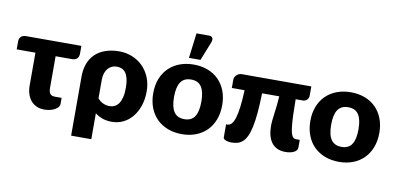

<svg xmlns="http://www.w3.org/2000/svg" viewBox="-82 -1025 3006 1453"><g transform="rotate(10 1421.0 -298.5)"><path d="M481.5 -459.5Q481.5 -434 468 -420.5Q454.5 -407 429 -407H303V-163Q303 -134 314 -119.2Q325 -104.5 351.5 -104.5H402.5V-59.5Q402.5 -43.5 392 -31.5Q381.5 -19.5 365 -11.2Q348.5 -3 328.2 1.2Q308 5.5 288.5 5.5Q254 5.5 227.5 -6.8Q201 -19 183.5 -40.8Q166 -62.5 157 -91.5Q148 -120.5 148 -154.5V-407H4V-470.5Q4 -479.5 7.2 -488.2Q10.5 -497 16.8 -503.5Q23 -510 32.8 -514Q42.5 -518 55.5 -518H481.5Z M678 -150Q697.5 -126 722 -116Q746.5 -106 769 -106Q790.5 -106 808.5 -114.5Q826.5 -123 839.8 -141.8Q853 -160.5 860.5 -190.5Q868 -220.5 868 -263.5Q868 -304.5 861.2 -332.5Q854.5 -360.5 842 -377.8Q829.5 -395 812 -402.5Q794.5 -410 773.5 -410Q754 -410 736.8 -402.5Q719.5 -395 706.2 -380Q693 -365 685.5 -342.8Q678 -320.5 678 -291ZM523 -291Q523 -344.5 539 -388Q555 -431.5 586.5 -462.5Q618 -493.5 665 -510.2Q712 -527 773.5 -527Q824.5 -527 870.8 -508.5Q917 -490 952 -455.8Q987 -421.5 1007.5 -372.8Q1028 -324 1028 -263.5Q1028 -205 1011.8 -155.5Q995.5 -106 966.2 -69.5Q937 -33 896.2 -12.5Q855.5 8 806 8Q768 8 736 -3.2Q704 -14.5 678 -34.5V164.5H523Z M1345 -526.5Q1404 -526.5 1452.5 -508Q1501 -489.5 1535.8 -455Q1570.5 -420.5 1589.8 -371.2Q1609 -322 1609 -260.5Q1609 -198.5 1589.8 -148.8Q1570.5 -99 1535.8 -64.2Q1501 -29.5 1452.5 -10.8Q1404 8 1345 8Q1285.5 8 1236.8 -10.8Q1188 -29.5 1152.8 -64.2Q1117.5 -99 1098.2 -148.8Q1079 -198.5 1079 -260.5Q1079 -322 1098.2 -371.2Q1117.5 -420.5 1152.8 -455Q1188 -489.5 1236.8 -508Q1285.5 -526.5 1345 -526.5ZM1345 -107Q1398.5 -107 1423.8 -144.8Q1449 -182.5 1449 -259.5Q1449 -336.5 1423.8 -374Q1398.5 -411.5 1345 -411.5Q1290 -411.5 1264.5 -374Q1239 -336.5 1239 -259.5Q1239 -182.5 1264.5 -144.8Q1290 -107 1345 -107ZM1299 -570 1323 -762.5H1418Q1439 -762.5 1446 -750.2Q1453 -738 1446 -717L1387.5 -570Z M2248.5 -448Q2248.5 -429.5 2236.2 -415.8Q2224 -402 2201.5 -402H2148.5Q2149 -334 2150.8 -285.5Q2152.5 -237 2155.8 -203.8Q2159 -170.5 2163.8 -151Q2168.5 -131.5 2175 -121Q2181.5 -110.5 2189.2 -107.5Q2197 -104.5 2206.5 -104.5H2232.5V-45Q2232.5 -33 2225 -23.8Q2217.5 -14.5 2205 -8.2Q2192.5 -2 2175.8 1.2Q2159 4.5 2141 4.5Q2104.5 4.5 2078 -7.8Q2051.5 -20 2034.2 -43Q2017 -66 2008.5 -98Q2000 -130 2000 -170Q2000 -193 2002.5 -216.2Q2005 -239.5 2008.5 -266.8Q2012 -294 2016 -327Q2020 -360 2022.5 -402H1890.5Q1888.5 -316 1882.8 -252.5Q1877 -189 1867.5 -143.8Q1858 -98.5 1844.5 -69.5Q1831 -40.5 1813.2 -24Q1795.5 -7.5 1773.2 -1.2Q1751 5 1724.5 5Q1715 5 1704.2 3.2Q1693.5 1.5 1684.2 -1.8Q1675 -5 1669 -10.5Q1663 -16 1663 -23.5V-123.5H1673.5Q1690.5 -123.5 1704.5 -138.2Q1718.5 -153 1729 -186.2Q1739.5 -219.5 1746.2 -272.5Q1753 -325.5 1756 -402H1658V-465.5Q1658 -474 1661.8 -483.2Q1665.5 -492.5 1673 -500.2Q1680.5 -508 1691 -513Q1701.5 -518 1715 -518H2248.5Z M2552.5 -526.5Q2611.5 -526.5 2660 -508Q2708.5 -489.5 2743.2 -455Q2778 -420.5 2797.2 -371.2Q2816.5 -322 2816.5 -260.5Q2816.5 -198.5 2797.2 -148.8Q2778 -99 2743.2 -64.2Q2708.5 -29.5 2660 -10.8Q2611.5 8 2552.5 8Q2493 8 2444.2 -10.8Q2395.5 -29.5 2360.2 -64.2Q2325 -99 2305.8 -148.8Q2286.5 -198.5 2286.5 -260.5Q2286.5 -322 2305.8 -371.2Q2325 -420.5 2360.2 -455Q2395.5 -489.5 2444.2 -508Q2493 -526.5 2552.5 -526.5ZM2552.5 -107Q2606 -107 2631.2 -144.8Q2656.5 -182.5 2656.5 -259.5Q2656.5 -336.5 2631.2 -374Q2606 -411.5 2552.5 -411.5Q2497.5 -411.5 2472 -374Q2446.5 -336.5 2446.5 -259.5Q2446.5 -182.5 2472 -144.8Q2497.5 -107 2552.5 -107Z"/></g></svg>

Font: Lato ExtraBold
Style: Regular
Weight: 800
Designer: Lukasz Dziedzic with Adam Twardoch and Botio Nikoltchev
Foundry: tyPoland Lukasz Dziedzic
Version: Version 2.015; 2015-08-06; http://www.latofonts.com/